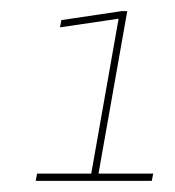

<svg xmlns="http://www.w3.org/2000/svg" viewBox="-20 -699 313 344"><path d="M44 -375H252L254.5 -388H156.5L208 -679H197.5L90 -663L87.5 -650L192.5 -665.5L143.5 -388H46.5Z"/></svg>

Font: Anybody UltraCondensed Thin Thin
Style: Italic
Weight: 250
Italic angle: -10°
Version: Version 1.111